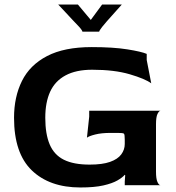

<svg xmlns="http://www.w3.org/2000/svg" viewBox="-20 -818 779 848"><path d="M335 10Q199 10 120.5 -65.5Q42 -141 42 -298Q42 -390 77 -460.5Q112 -531 188 -570.5Q264 -610 385 -610Q480 -610 542.5 -600Q605 -590 628 -580V-553L648 -450Q621 -470 553 -490Q485 -510 387 -510Q316 -510 269.5 -485Q223 -460 201.5 -413Q180 -366 180 -298Q180 -226 199.5 -180Q219 -134 262 -112.5Q305 -91 376 -91Q432 -91 466 -103Q500 -115 515.5 -136Q531 -157 531 -182V-201Q531 -224 527.5 -227.5Q524 -231 501 -231H469Q428 -231 400.5 -224Q373 -217 364 -210L374 -303V-329H689Q682 -328 675.5 -314.5Q669 -301 669 -269V-60Q669 -28 675.5 -14Q682 0 689 0H531V-16L533 -44L531 -46Q521 -34 498.5 -21Q476 -8 436.5 1Q397 10 335 10ZM237 -798Q251 -784 268 -765Q285 -746 302 -728.5Q319 -711 330 -699Q338 -690 341 -685Q344 -680 344 -678H418Q418 -682 431 -699Q437 -707 452 -724Q467 -741 485 -761Q503 -781 518 -798H431L381 -730L324 -798Z"/></svg>

Font: Red Rose SemiBold
Style: Regular
Weight: 600
Designer: Jaikishan Patel
Version: Version 2.000